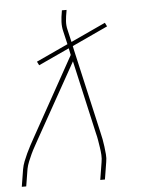

<svg xmlns="http://www.w3.org/2000/svg" viewBox="-53 -777 605 819"><g transform="rotate(-5 250.0 -367.5)"><path d="M7 0 19 -74Q22 -91 28.5 -107.5Q35 -124 42.5 -140Q50 -156 58.5 -172Q67 -188 76 -204L264 -542L258 -571L126 -510L118 -526L254 -589L241 -645Q236 -665 237 -686Q238 -707 242 -728L243 -735H263L262 -728Q258 -708 256.5 -688Q255 -668 260 -649L272 -597L421 -666L429 -650L276 -579L280 -560L361 -204Q365 -188 368 -172Q371 -156 373 -140Q375 -124 376.5 -107Q378 -90 375 -74L363 0H343L355 -74Q358 -90 357 -106Q356 -122 353.5 -138Q351 -154 348.5 -169.5Q346 -185 342 -200L271 -514L93 -196Q85 -181 76.5 -166Q68 -151 61 -136Q54 -121 47.5 -105Q41 -89 38 -74L26 0Z"/></g></svg>

Font: Iosevka Curly Thin Oblique
Style: Regular
Weight: 100
Italic angle: -9°
Monospace: yes
Designer: Belleve Invis
Foundry: Belleve Invis
Version: Version 11.1.0; ttfautohint (v1.8.3)